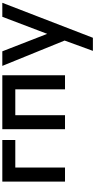

<svg xmlns="http://www.w3.org/2000/svg" viewBox="397 -977 820 1654"><g transform="rotate(-90 807.0 -150.0)"><path d="M190.9 0H69.8V-540H427.7V-428.2H190.9Z M641.6 0H521V-540H985.4V0H864.7V-428.2H641.6Z M1308.6 240.2H1195.8L1284.7 -3.4L1066.4 -540H1191.9L1342.3 -153.3L1489.3 -540H1609.9Z"/></g></svg>

Font: Vela Sans Bd
Style: Bold
Weight: 700
Designer: Principal design: Mikhail Sharanda - project Manrope.
Design modification: Ravid Balaliev
Foundry: Mikhail Sharanda
Version: Version 1.001